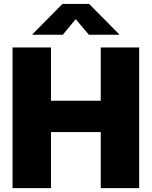

<svg xmlns="http://www.w3.org/2000/svg" viewBox="-20 -973 785 993"><path d="M44.9 0V-727.5H243.7V-452.1H501V-727.5H699.7V0H501V-290H243.7V0ZM305.2 -793.5H147.9V-795.9L302.7 -952.6H440.9L596.2 -795.9V-793.5H439.5L371.6 -874Z"/></svg>

Font: Inter 18pt Black
Style: Regular
Weight: 900
Designer: Rasmus Andersson
Foundry: rsms
Version: Version 4.001;git-66647c0bb